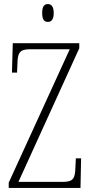

<svg xmlns="http://www.w3.org/2000/svg" viewBox="-20 -927 451 947"><path d="M216 -819C232 -819 245 -829 245 -863C245 -896 232 -907 216 -907C199 -907 188 -896 188 -863C188 -829 199 -819 216 -819ZM23 0H377L380 -146H354L352 -101C350 -49 343 -30 291 -30H71L371 -689V-714H43L39 -569H64L66 -613C67 -665 76 -684 127 -684H324L23 -26Z"/></svg>

Font: Noto Serif Georgian ExtraCondensed ExtraLight
Style: Regular
Weight: 200
Width: 2
Designer: Monotype Design Team, Akaki Razmadze
Foundry: Google LLC
Version: Version 2.003